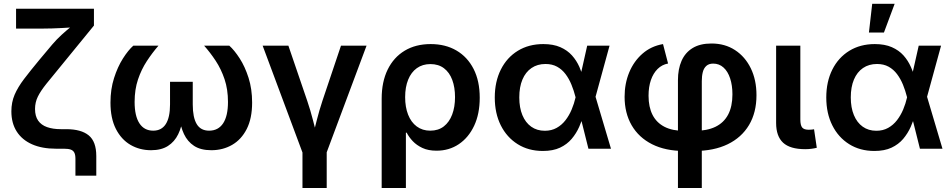

<svg xmlns="http://www.w3.org/2000/svg" viewBox="-20 -773 4951 998"><path d="M372.1 140.1V52.7Q372.1 32.2 366.5 20.8Q360.8 9.3 347.9 4.6Q335 0 312 0H271Q198.7 0 146.7 -22.9Q94.7 -45.9 66.9 -89.4Q39.1 -132.8 39.1 -194.3Q39.1 -241.2 55.9 -280.5Q72.8 -319.8 105.2 -362.5Q137.7 -405.3 185.1 -462.4L251.5 -541.5Q274.4 -568.4 299.8 -591.6Q325.2 -614.7 349.4 -634.3Q373.5 -653.8 392.1 -668.9L385.7 -633.3Q367.7 -631.3 345 -629.9Q322.3 -628.4 298.1 -627.2Q273.9 -626 250.5 -625.2Q227.1 -624.5 206.5 -624.5H63.5V-727.5H468.3V-640.1L298.8 -432.6Q251.5 -375.5 221.2 -337.6Q190.9 -299.8 176.5 -270.3Q162.1 -240.7 162.1 -206.5Q162.1 -169.4 178.2 -146.2Q194.3 -123 224.6 -112.3Q254.9 -101.6 295.9 -101.6H323.7Q401.9 -101.6 441.2 -69.3Q480.5 -37.1 480.5 38.1V140.1Z M765.1 7.8Q706.1 7.8 658.2 -20Q610.4 -47.9 582.3 -103Q554.2 -158.2 554.2 -239.7Q554.2 -309.1 572.8 -367.2Q591.3 -425.3 618.9 -468.8Q646.5 -512.2 672.9 -535.6H803.7Q771.5 -498.5 743.2 -455.3Q714.8 -412.1 697.3 -359.9Q679.7 -307.6 679.7 -243.2Q679.7 -170.4 704.6 -132.1Q729.5 -93.8 776.4 -93.8Q819.8 -93.8 841.8 -128.2Q863.8 -162.6 863.8 -230V-347.7H981.9V-230Q981.9 -162.6 1002.4 -128.2Q1022.9 -93.8 1066.9 -93.8Q1114.7 -93.8 1139.9 -132.1Q1165 -170.4 1165 -243.2Q1165 -308.6 1147.2 -361.3Q1129.4 -414.1 1101.1 -457Q1072.8 -500 1041 -535.6H1171.9Q1198.2 -512.2 1225.8 -469.5Q1253.4 -426.8 1272 -368.4Q1290.5 -310.1 1290.5 -239.7Q1290.5 -157.7 1262.5 -102.5Q1234.4 -47.4 1186.3 -19.8Q1138.2 7.8 1078.6 7.8Q1023.4 7.8 989 -14.6Q954.6 -37.1 936.3 -76.2Q918 -115.2 911.6 -166H931.6Q925.3 -114.3 906.2 -75.2Q887.2 -36.1 852.8 -14.2Q818.4 7.8 765.1 7.8Z M1554.7 26.4 1345.2 -535.6H1479L1577.1 -248.5Q1593.8 -199.2 1606.4 -149.9Q1619.1 -100.6 1632.3 -49.8H1601.6Q1614.3 -100.6 1627 -149.9Q1639.6 -199.2 1655.8 -248.5L1752.4 -535.6H1885.3L1675.3 26.4ZM1552.2 204.1V-3.4H1678.2V204.1Z M1963.9 204.1V-260.3Q1963.9 -347.7 1995.1 -411.4Q2026.4 -475.1 2083.5 -509.5Q2140.6 -543.9 2218.8 -543.9Q2295.4 -543.9 2352.5 -510.5Q2409.7 -477.1 2441.7 -414.6Q2473.6 -352.1 2473.6 -265.1Q2473.6 -181.2 2444.6 -119.4Q2415.5 -57.6 2365 -23.7Q2314.5 10.3 2249 10.3Q2206.1 10.3 2175.8 -3.9Q2145.5 -18.1 2125.5 -39.3Q2105.5 -60.5 2093.8 -83.5H2089.8V204.1ZM2216.3 -93.8Q2258.3 -93.8 2286.9 -116Q2315.4 -138.2 2330.3 -177.5Q2345.2 -216.8 2345.2 -268.1Q2345.2 -318.8 2330.8 -357.7Q2316.4 -396.5 2287.8 -418.2Q2259.3 -439.9 2217.3 -439.9Q2176.3 -439.9 2146.7 -418.7Q2117.2 -397.5 2101.6 -358.9Q2085.9 -320.3 2085.9 -268.1Q2085.9 -216.3 2101.3 -177Q2116.7 -137.7 2146.2 -115.7Q2175.8 -93.8 2216.3 -93.8Z M2801.8 11.7Q2727.1 11.7 2670.7 -23.7Q2614.3 -59.1 2583 -121.6Q2551.8 -184.1 2551.8 -266.1Q2551.8 -348.6 2583.3 -411.4Q2614.7 -474.1 2671.6 -509Q2728.5 -543.9 2804.2 -543.9Q2856 -543.9 2892.6 -527.8Q2929.2 -511.7 2953.1 -484.9Q2977.1 -458 2991.7 -424.8Q3006.3 -391.6 3014.6 -357.4H3052.2L3074.7 -272.9L3155.8 0H3038.6L2971.2 -269.5Q2962.9 -302.2 2950.4 -332.8Q2938 -363.3 2919.7 -387.7Q2901.4 -412.1 2875.7 -426.3Q2850.1 -440.4 2815.4 -440.4Q2773.4 -440.4 2742.7 -419.4Q2711.9 -398.4 2695.6 -359.6Q2679.2 -320.8 2679.2 -266.6Q2679.2 -213.4 2695.3 -174.6Q2711.4 -135.7 2741.2 -114.5Q2771 -93.3 2812 -93.3Q2846.7 -93.3 2873.3 -108.2Q2899.9 -123 2919.2 -147.9Q2938.5 -172.9 2951.4 -203.6Q2964.4 -234.4 2971.7 -266.6L3032.2 -535.6H3148.4L3074.7 -266.6L3051.8 -182.1H3015.1Q3005.9 -147.9 2990.7 -113.8Q2975.6 -79.6 2951.4 -51Q2927.2 -22.5 2890.9 -5.4Q2854.5 11.7 2801.8 11.7Z M3503.9 204.1V-356.4Q3503.9 -414.1 3522.7 -456.8Q3541.5 -499.5 3580.1 -523.2Q3618.7 -546.9 3678.2 -546.9Q3748 -546.9 3800.5 -512.7Q3853 -478.5 3882.6 -418Q3912.1 -357.4 3912.1 -278.3Q3912.1 -188 3873.3 -123Q3834.5 -58.1 3762.5 -23.2Q3690.4 11.7 3590.3 11.7H3536.1Q3439 11.7 3369.6 -23.2Q3300.3 -58.1 3263.4 -121.6Q3226.6 -185.1 3226.6 -270Q3226.6 -338.9 3250.7 -397Q3274.9 -455.1 3319.6 -494.1Q3364.3 -533.2 3426.3 -543.9L3452.6 -442.9Q3420.9 -437 3398.2 -414.6Q3375.5 -392.1 3363.3 -356.7Q3351.1 -321.3 3351.1 -275.4Q3351.1 -216.8 3371.8 -176Q3392.6 -135.3 3433.8 -114Q3475.1 -92.8 3536.1 -92.8H3590.3Q3655.3 -92.8 3699 -114Q3742.7 -135.3 3764.9 -177.5Q3787.1 -219.7 3787.1 -282.7Q3787.1 -329.6 3775.1 -365.7Q3763.2 -401.9 3740.7 -422.1Q3718.3 -442.4 3687 -442.4Q3664.6 -442.4 3651.4 -430.4Q3638.2 -418.5 3633.1 -398.2Q3627.9 -377.9 3627.9 -351.6V204.1Z M4165.5 2.4Q4086.9 2.4 4050.5 -31.2Q4014.2 -64.9 4014.2 -133.8V-535.6H4140.1V-151.9Q4140.1 -122.6 4149.4 -110.6Q4158.7 -98.6 4183.6 -98.6Q4193.4 -98.6 4200 -99.4Q4206.5 -100.1 4211.4 -101.1L4225.6 -4.9Q4214.8 -2 4199.2 0.2Q4183.6 2.4 4165.5 2.4Z M4524.9 11.7Q4450.2 11.7 4393.8 -23.7Q4337.4 -59.1 4306.2 -121.6Q4274.9 -184.1 4274.9 -266.1Q4274.9 -348.6 4306.4 -411.4Q4337.9 -474.1 4394.8 -509Q4451.7 -543.9 4527.3 -543.9Q4579.1 -543.9 4615.7 -527.8Q4652.3 -511.7 4676.3 -484.9Q4700.2 -458 4714.8 -424.8Q4729.5 -391.6 4737.8 -357.4H4775.4L4797.9 -272.9L4878.9 0H4761.7L4694.3 -269.5Q4686 -302.2 4673.6 -332.8Q4661.1 -363.3 4642.8 -387.7Q4624.5 -412.1 4598.9 -426.3Q4573.2 -440.4 4538.6 -440.4Q4496.6 -440.4 4465.8 -419.4Q4435.1 -398.4 4418.7 -359.6Q4402.3 -320.8 4402.3 -266.6Q4402.3 -213.4 4418.5 -174.6Q4434.6 -135.7 4464.4 -114.5Q4494.1 -93.3 4535.2 -93.3Q4569.8 -93.3 4596.4 -108.2Q4623 -123 4642.3 -147.9Q4661.6 -172.9 4674.6 -203.6Q4687.5 -234.4 4694.8 -266.6L4755.4 -535.6H4871.6L4797.9 -266.6L4774.9 -182.1H4738.3Q4729 -147.9 4713.9 -113.8Q4698.7 -79.6 4674.6 -51Q4650.4 -22.5 4614 -5.4Q4577.6 11.7 4524.9 11.7ZM4496.6 -604 4513.7 -753.4H4630.4L4574.7 -604Z"/></svg>

Font: Inter 20pt SemiBold
Style: Regular
Weight: 600
Version: Version 4.001;git-66647c0bb